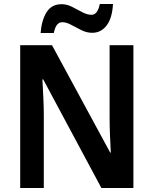

<svg xmlns="http://www.w3.org/2000/svg" viewBox="-20 -940 768 960"><path d="M647 0H487L196 -543H192Q194 -503 196.5 -455Q199 -407 199 -365V0H81V-714H240L531 -177H534Q532 -213 530 -262Q528 -311 528 -350V-714H647ZM183 -775Q188 -839 213 -879Q238 -919 288 -919Q315 -919 341 -905.5Q367 -892 391.5 -879Q416 -866 438 -866Q468 -866 479 -920H545Q541 -849 513 -812.5Q485 -776 441 -776Q414 -776 387.5 -789Q361 -802 336.5 -815.5Q312 -829 291 -829Q276 -829 265.5 -816.5Q255 -804 249 -775Z"/></svg>

Font: Noto Sans Bengali SemiCondensed SemiBold
Style: Regular
Weight: 600
Width: 4
Designer: Joana Ranito - Universal Thirst; Jelle Bosma - Monotype Design Team
Foundry: Universal Thirst ehf.
Version: Version 3.000; ttfautohint (v1.8.4.7-5d5b)